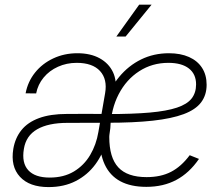

<svg xmlns="http://www.w3.org/2000/svg" viewBox="-20 -778 938 809"><path d="M184.6 10.3Q104 10.3 64 -33.2Q23.9 -76.7 36.1 -150.9Q43.9 -196.8 70.3 -229.7Q96.7 -262.7 144.3 -280.3Q191.9 -297.9 262.2 -297.9Q289.1 -297.9 314.5 -298.1Q339.8 -298.3 366.7 -298.1Q393.6 -297.9 423.8 -297.9L419.4 -260.7Q381.8 -260.7 341.6 -260.5Q301.3 -260.3 264.2 -260.3Q183.6 -260.3 136.5 -233.2Q89.4 -206.1 80.6 -150.4Q70.8 -91.8 99.1 -60.8Q127.4 -29.8 189.5 -29.8Q248.5 -29.8 291.3 -55.4Q334 -81.1 359.9 -124.8Q385.7 -168.5 394.5 -221.7L422.9 -385.3Q433.1 -444.3 401.4 -478.8Q369.6 -513.2 303.2 -513.2Q260.7 -513.2 224.4 -496.8Q188 -480.5 163.8 -451.2Q139.6 -421.9 132.3 -384.3L87.9 -384.8Q97.2 -434.1 127.7 -472.2Q158.2 -510.3 204.6 -532Q251 -553.7 306.2 -553.7Q361.3 -553.7 399.9 -532.5Q438.5 -511.2 456.1 -473.9Q473.6 -436.5 465.3 -387.7L431.6 -188L428.7 -186Q414.6 -129.9 381.8 -85.4Q349.1 -41 299.6 -15.4Q250 10.3 184.6 10.3ZM596.7 9.3Q530.8 9.3 486.8 -14.4Q442.9 -38.1 421.1 -85.2Q399.4 -132.3 399.4 -202.1Q399.4 -278.3 421.1 -342.5Q442.9 -406.7 482.2 -454.1Q521.5 -501.5 574.7 -527.6Q627.9 -553.7 691.9 -553.7Q740.7 -553.7 776.4 -537.8Q812 -522 831.3 -492.2Q850.6 -462.4 850.6 -420.9Q850.6 -377.4 827.4 -346.7Q804.2 -315.9 753.9 -297.1Q703.6 -278.3 623.8 -269.5Q543.9 -260.7 430.2 -260.7L434.1 -297.4Q539.6 -297.4 611.1 -303.7Q682.6 -310.1 725.6 -324.5Q768.6 -338.9 787.4 -363Q806.2 -387.2 806.2 -422.4Q806.2 -465.8 775.9 -489.5Q745.6 -513.2 689.5 -513.2Q621.1 -513.2 566.7 -478Q512.2 -442.9 480 -380.9Q447.8 -318.8 444.8 -237.8Q443.4 -227.1 442.4 -220.2Q441.4 -213.4 440.9 -209.2Q440.4 -205.1 440.4 -201.2Q440.4 -113.8 478.5 -72.8Q516.6 -31.7 597.7 -31.7Q657.7 -31.7 700.7 -54Q743.7 -76.2 779.3 -124L818.4 -108.4Q777.8 -49.3 723.1 -20Q668.5 9.3 596.7 9.3ZM470.2 -624 566.4 -758.3H618.7L509.3 -624Z"/></svg>

Font: Inter 16pt ExtraLight
Style: Italic
Weight: 250
Italic angle: -9.3988°
Version: Version 4.001;git-66647c0bb